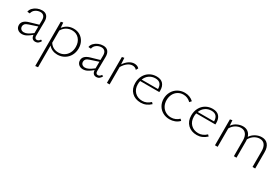

<svg xmlns="http://www.w3.org/2000/svg" viewBox="58 -1370 3782 2613"><g transform="rotate(30 1949.0 -63.0)"><path d="M433 -51Q421 -26 401.5 -11Q382 4 356 4Q326 4 309 -14Q292 -32 290 -67Q249 -32 214.5 -14Q180 4 145 4Q104 4 77 -20Q50 -44 50 -84Q50 -156 152 -186L290 -226L291 -292Q292 -339 272 -361Q252 -383 218 -383Q178 -383 143 -359.5Q108 -336 100 -294L60 -297Q64 -330 89.5 -357Q115 -384 152 -399.5Q189 -415 228 -415Q279 -415 305 -383.5Q331 -352 330 -296L327 -78Q326 -54 335 -41.5Q344 -29 361 -29Q375 -29 388.5 -37.5Q402 -46 411 -62ZM158 -30Q185 -30 215.5 -45.5Q246 -61 289 -94L290 -198L163 -156Q125 -144 110 -127.5Q95 -111 95 -89Q95 -61 112.5 -45.5Q130 -30 158 -30Z M915 -214Q915 -152 887.5 -102Q860 -52 811.5 -23.5Q763 5 703 5Q661 5 625 -10.5Q589 -26 564 -57V284L522 289V-407L557 -414L563 -334Q625 -414 725 -414Q781 -414 824 -388Q867 -362 891 -316.5Q915 -271 915 -214ZM871 -211Q871 -286 828.5 -334.5Q786 -383 716 -383Q672 -383 632 -361.5Q592 -340 564 -293V-101Q587 -65 622 -46Q657 -27 700 -27Q749 -27 788 -50.5Q827 -74 849 -115.5Q871 -157 871 -211Z M1393 -51Q1381 -26 1361.5 -11Q1342 4 1316 4Q1286 4 1269 -14Q1252 -32 1250 -67Q1209 -32 1174.5 -14Q1140 4 1105 4Q1064 4 1037 -20Q1010 -44 1010 -84Q1010 -156 1112 -186L1250 -226L1251 -292Q1252 -339 1232 -361Q1212 -383 1178 -383Q1138 -383 1103 -359.5Q1068 -336 1060 -294L1020 -297Q1024 -330 1049.5 -357Q1075 -384 1112 -399.5Q1149 -415 1188 -415Q1239 -415 1265 -383.5Q1291 -352 1290 -296L1287 -78Q1286 -54 1295 -41.5Q1304 -29 1321 -29Q1335 -29 1348.5 -37.5Q1362 -46 1371 -62ZM1118 -30Q1145 -30 1175.5 -45.5Q1206 -61 1249 -94L1250 -198L1123 -156Q1085 -144 1070 -127.5Q1055 -111 1055 -89Q1055 -61 1072.5 -45.5Q1090 -30 1118 -30Z M1753 -384 1734 -350Q1709 -380 1668 -380Q1629 -380 1591.5 -352Q1554 -324 1524 -273V0H1482V-407L1517 -414L1523 -314Q1555 -362 1595 -388.5Q1635 -415 1677 -415Q1725 -415 1753 -384Z M2165 -60Q2097 4 2013 4Q1924 4 1870 -49Q1816 -102 1816 -191Q1816 -257 1843.5 -308Q1871 -359 1919 -387Q1967 -415 2027 -415Q2095 -415 2129 -377Q2163 -339 2163 -272Q2163 -256 2162 -248H1861Q1855 -223 1855 -195Q1855 -120 1900 -74Q1945 -28 2019 -28Q2087 -28 2144 -82ZM1869 -275H2126Q2125 -384 2025 -384Q1971 -384 1929.5 -355Q1888 -326 1869 -275Z M2258 -200Q2258 -260 2285.5 -309.5Q2313 -359 2361.5 -387Q2410 -415 2470 -415Q2550 -415 2608 -362L2583 -333Q2533 -383 2465 -383Q2418 -383 2380.5 -359.5Q2343 -336 2322.5 -295Q2302 -254 2302 -204Q2302 -152 2324 -112Q2346 -72 2384.5 -50Q2423 -28 2471 -28Q2506 -28 2538 -41.5Q2570 -55 2594 -79L2616 -57Q2586 -26 2547 -11Q2508 4 2465 4Q2406 4 2359 -22Q2312 -48 2285 -94.5Q2258 -141 2258 -200Z M3046 -60Q2978 4 2894 4Q2805 4 2751 -49Q2697 -102 2697 -191Q2697 -257 2724.5 -308Q2752 -359 2800 -387Q2848 -415 2908 -415Q2976 -415 3010 -377Q3044 -339 3044 -272Q3044 -256 3043 -248H2742Q2736 -223 2736 -195Q2736 -120 2781 -74Q2826 -28 2900 -28Q2968 -28 3025 -82ZM2750 -275H3007Q3006 -384 2906 -384Q2852 -384 2810.5 -355Q2769 -326 2750 -275Z M3812 -257V0H3770V-247Q3770 -312 3743.5 -347.5Q3717 -383 3665 -383Q3623 -383 3583 -358.5Q3543 -334 3516 -287Q3518 -267 3518 -257V0H3477V-247Q3477 -311 3449 -347Q3421 -383 3371 -383Q3330 -383 3289.5 -359.5Q3249 -336 3222 -289V0H3180V-407L3215 -414L3221 -331Q3251 -373 3296 -394Q3341 -415 3386 -415Q3432 -415 3464 -390.5Q3496 -366 3509 -322Q3539 -367 3585.5 -391Q3632 -415 3681 -415Q3743 -415 3777.5 -373Q3812 -331 3812 -257Z"/></g></svg>

Font: Ysabeau Light
Style: Regular
Weight: 300
Designer: Christian Thalmann (Catharsis Fonts)
Version: Version 0.003